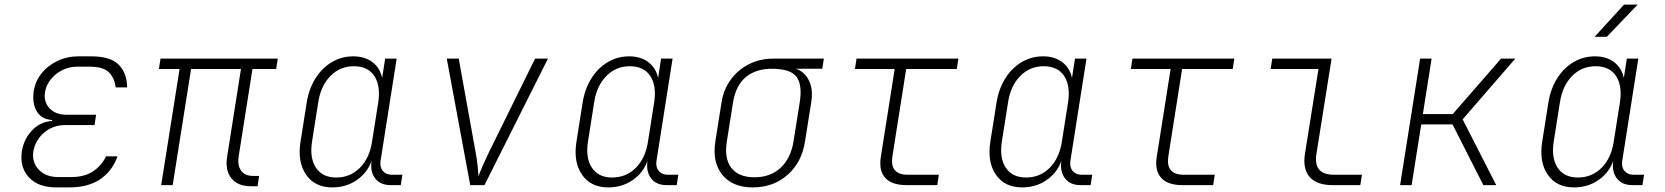

<svg xmlns="http://www.w3.org/2000/svg" viewBox="-20 -805 7240 835"><path d="M281 10H225Q146 10 105.5 -34Q65 -78 75 -146Q83 -199 118.5 -237Q154 -275 206 -279L207 -283Q160 -286 139.5 -321.5Q119 -357 127 -410Q134 -453 161 -486.5Q188 -520 230 -540Q272 -560 321 -560H377Q460 -560 496 -524Q532 -488 533 -425H483Q478 -466 453.5 -490.5Q429 -515 370 -515H314Q281 -515 251 -500Q221 -485 201 -460Q181 -435 176 -406Q169 -363 195 -334.5Q221 -306 270 -306H398L391 -261H263Q209 -261 171 -227.5Q133 -194 125 -146Q118 -100 148.5 -67.5Q179 -35 233 -35H289Q348 -35 385 -60Q422 -85 441 -125H491Q469 -62 416.5 -26Q364 10 281 10Z M1072 5Q1014 5 986 -30Q958 -65 968 -125L1028 -505H811L731 0H681L761 -505H671L678 -550H1188L1181 -505H1078L1018 -125Q1012 -86 1028.5 -63Q1045 -40 1079 -40H1107L1100 5Z M1425 10Q1349 10 1311 -45.5Q1273 -101 1287 -189L1314 -360Q1324 -420 1352.5 -465Q1381 -510 1423.5 -535Q1466 -560 1516 -560Q1567 -560 1600 -534.5Q1633 -509 1642 -466L1655 -550H1705L1635 -105Q1631 -78 1645 -61.5Q1659 -45 1685 -45H1730L1723 0H1678Q1634 0 1611.5 -29.5Q1589 -59 1596 -105Q1577 -53 1531 -21.5Q1485 10 1425 10ZM1442 -33Q1503 -33 1545 -75Q1587 -117 1598 -189L1625 -360Q1636 -432 1608 -474.5Q1580 -517 1519 -517Q1459 -517 1417 -474.5Q1375 -432 1364 -360L1337 -189Q1326 -117 1354.5 -75Q1383 -33 1442 -33Z M2025 0 1923 -550H1975L2049 -140Q2054 -113 2057 -84.5Q2060 -56 2061 -39Q2067 -56 2079.5 -84.5Q2092 -113 2105 -140L2307 -550H2363L2087 0Z M2625 10Q2549 10 2511 -45.5Q2473 -101 2487 -189L2514 -360Q2524 -420 2552.5 -465Q2581 -510 2623.5 -535Q2666 -560 2716 -560Q2767 -560 2800 -534.5Q2833 -509 2842 -466L2855 -550H2905L2835 -105Q2831 -78 2845 -61.5Q2859 -45 2885 -45H2930L2923 0H2878Q2834 0 2811.5 -29.5Q2789 -59 2796 -105Q2777 -53 2731 -21.5Q2685 10 2625 10ZM2642 -33Q2703 -33 2745 -75Q2787 -117 2798 -189L2825 -360Q2836 -432 2808 -474.5Q2780 -517 2719 -517Q2659 -517 2617 -474.5Q2575 -432 2564 -360L2537 -189Q2526 -117 2554.5 -75Q2583 -33 2642 -33Z M3254 10Q3166 10 3121.5 -44.5Q3077 -99 3091 -190L3118 -360Q3127 -417 3158.5 -459.5Q3190 -502 3237.5 -526Q3285 -550 3343 -550H3563L3556 -506H3441Q3480 -493 3498.5 -454Q3517 -415 3508 -360L3481 -190Q3467 -99 3405 -44.5Q3343 10 3254 10ZM3261 -34Q3330 -34 3374.5 -75Q3419 -116 3431 -190L3458 -360Q3470 -434 3444.5 -470Q3419 -506 3336 -506Q3268 -506 3224 -470Q3180 -434 3168 -360L3141 -190Q3129 -116 3160.5 -75Q3192 -34 3261 -34Z M3921 0Q3858 0 3829.5 -32Q3801 -64 3811 -125L3871 -505H3698L3705 -550H4148L4141 -505H3921L3861 -125Q3849 -45 3928 -45H4063L4056 0Z M4425 10Q4349 10 4311 -45.5Q4273 -101 4287 -189L4314 -360Q4324 -420 4352.5 -465Q4381 -510 4423.5 -535Q4466 -560 4516 -560Q4567 -560 4600 -534.5Q4633 -509 4642 -466L4655 -550H4705L4635 -105Q4631 -78 4645 -61.5Q4659 -45 4685 -45H4730L4723 0H4678Q4634 0 4611.5 -29.5Q4589 -59 4596 -105Q4577 -53 4531 -21.5Q4485 10 4425 10ZM4442 -33Q4503 -33 4545 -75Q4587 -117 4598 -189L4625 -360Q4636 -432 4608 -474.5Q4580 -517 4519 -517Q4459 -517 4417 -474.5Q4375 -432 4364 -360L4337 -189Q4326 -117 4354.5 -75Q4383 -33 4442 -33Z M5121 0Q5058 0 5029.5 -32Q5001 -64 5011 -125L5071 -505H4898L4905 -550H5348L5341 -505H5121L5061 -125Q5049 -45 5128 -45H5263L5256 0Z M5774 0Q5707 0 5676 -35Q5645 -70 5655 -135L5714 -505H5506L5513 -550H5771L5705 -135Q5691 -45 5781 -45H5903L5896 0Z M6069 0 6156 -550H6206L6168 -309H6298L6508 -550H6570L6341 -286L6487 0H6431L6297 -264H6161L6119 0Z M6915 -645 7043 -785H7102L6968 -645ZM6825 10Q6749 10 6711 -45.5Q6673 -101 6687 -189L6714 -360Q6724 -420 6752.5 -465Q6781 -510 6823.5 -535Q6866 -560 6916 -560Q6967 -560 7000 -534.5Q7033 -509 7042 -466L7055 -550H7105L7035 -105Q7031 -78 7045 -61.5Q7059 -45 7085 -45H7130L7123 0H7078Q7034 0 7011.5 -29.5Q6989 -59 6996 -105Q6977 -53 6931 -21.5Q6885 10 6825 10ZM6842 -33Q6903 -33 6945 -75Q6987 -117 6998 -189L7025 -360Q7036 -432 7008 -474.5Q6980 -517 6919 -517Q6859 -517 6817 -474.5Q6775 -432 6764 -360L6737 -189Q6726 -117 6754.5 -75Q6783 -33 6842 -33Z"/></svg>

Font: JetBrains Mono NL Thin
Style: Italic
Weight: 100
Italic angle: -9°
Monospace: yes
Designer: Philipp Nurullin, Konstantin Bulenkov
Foundry: JetBrains
Version: Version 2.305; ttfautohint (v1.8.4.7-5d5b)